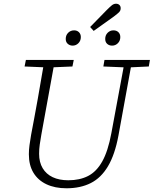

<svg xmlns="http://www.w3.org/2000/svg" viewBox="-20 -996 825 1031"><path d="M231 -634 112 -639 119 -674H376L369 -639L250 -634ZM337 15Q275 15 229.5 -6.5Q184 -28 159.5 -68.5Q135 -109 135 -168Q135 -191 138.5 -217Q142 -243 147 -272L164 -362Q174 -414 183 -466Q192 -518 201 -570Q210 -622 219 -674H275L202 -273Q197 -244 193.5 -220Q190 -196 190 -170Q190 -125 209 -93Q228 -61 263 -44.5Q298 -28 347 -28Q408 -28 453 -51Q498 -74 529 -129Q560 -184 578 -281L651 -674H690L616 -268Q597 -166 560 -103.5Q523 -41 467.5 -13Q412 15 337 15ZM655 -634 535 -639 541 -674H785L779 -639L672 -634ZM370 -751Q355 -751 344 -760.5Q333 -770 333 -787Q333 -807 346 -820Q359 -833 378 -833Q394 -833 404 -823Q414 -813 414 -797Q414 -777 401 -764Q388 -751 370 -751ZM483 -830 464 -851 552 -941Q570 -959 580.5 -967.5Q591 -976 603 -976Q614 -976 621 -969.5Q628 -963 628 -952Q628 -944 625 -938Q622 -932 613.5 -925Q605 -918 591 -907ZM582 -751Q566 -751 555.5 -760.5Q545 -770 545 -787Q545 -807 558 -820Q571 -833 589 -833Q606 -833 616 -823Q626 -813 626 -797Q626 -777 613 -764Q600 -751 582 -751Z"/></svg>

Font: Source Serif 4 Light
Style: Italic
Weight: 300
Italic angle: -12°
Designer: Frank Grießhammer
Foundry: Adobe Systems Incorporated
Version: Version 4.004;hotconv 1.0.116;makeotfexe 2.5.65601